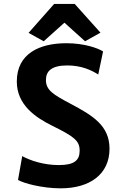

<svg xmlns="http://www.w3.org/2000/svg" viewBox="-20 -977 629 1004"><path d="M74.2 -36.1C102.1 -19 200.2 7.8 297.4 7.8C449.2 7.8 552.7 -65.4 552.7 -199.2C552.7 -319.8 465.3 -373 348.6 -434.6C258.3 -482.4 220.2 -505.4 220.2 -558.6C220.2 -604.5 249 -634.8 331.5 -634.8C405.8 -634.8 457.5 -610.4 493.7 -587.4L519 -708C492.7 -725.1 420.9 -751 327.1 -751C187.5 -751 67.9 -697.3 67.9 -550.8C67.9 -429.2 164.6 -363.3 252.4 -319.8C366.7 -263.2 396.5 -241.7 396.5 -189.5C396.5 -139.6 370.1 -113.8 287.6 -113.8C208 -113.8 137.7 -137.7 96.2 -160.6ZM208.5 -761.2 316.9 -858.4 424.8 -761.2 505.4 -806.2 370.6 -956.5H263.2L129.4 -805.2Z"/></svg>

Font: Merriweather Sans
Style: Bold
Weight: 700
Designer: Eben Sorkin ( eben@eyebytes.com )
Foundry: Eben Sorkin
Version: Version 1.003